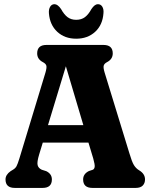

<svg xmlns="http://www.w3.org/2000/svg" viewBox="-20 -920 737 940"><path d="M234 -41.5Q234 0 188.5 0H52.5Q7 0 7 -41.5Q7 -64.5 32 -82L45 -90Q55.5 -96.5 61 -106.5Q66.5 -116.5 75.5 -146L202.5 -564.5Q209.5 -588.5 207 -598.2Q204.5 -608 190.5 -615.5Q162 -630 162 -658.5Q162 -700 207.5 -700H486.5Q532 -700 532 -658.5Q532 -630 503.5 -615.5Q490.5 -608.5 487.8 -598.8Q485 -589 492 -565.5L613.5 -169.5Q625.5 -128.5 635.5 -112Q645.5 -95.5 661.5 -86Q690 -69 690 -41.5Q690 -23 678.8 -11.5Q667.5 0 644.5 0H432.5Q387 0 387 -41.5Q387 -68.5 415 -82.5L434.5 -89Q442 -92.5 443.5 -103.2Q445 -114 436.5 -144L413 -222H189.5L171.5 -163Q160.5 -126.5 164.2 -111.5Q168 -96.5 184.5 -89L206.5 -82Q234 -68.5 234 -41.5ZM215 -307.5H388L302.5 -595.5ZM353 -823Q378.5 -823 395.8 -836Q413 -849 427.5 -875.5Q443.5 -899.5 459 -899.5Q473.5 -899.5 481 -887Q488.5 -874.5 486.5 -855Q482.5 -798 445.8 -764.2Q409 -730.5 353 -730.5Q297 -730.5 260.5 -764.2Q224 -798 219.5 -855Q218 -874.5 225.5 -887Q233 -899.5 247 -899.5Q262.5 -899.5 279 -875.5Q293.5 -849 310.8 -836Q328 -823 353 -823Z"/></svg>

Font: Fraunces 144pt SuperSoft
Style: Bold
Weight: 700
Version: Version 1.000;[b76b70a41]